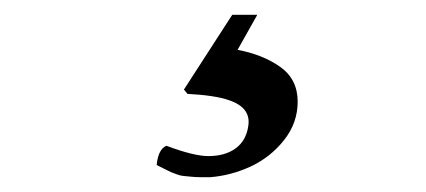

<svg xmlns="http://www.w3.org/2000/svg" viewBox="-20 -27 581 262"><path d="M235.8 101.1 231 95.2 296.9 -6.8H331.1L304.2 41Q338.4 47.4 362.3 64.2Q386.2 81.1 386.2 111.8Q386.2 140.6 367.7 164.1Q349.1 187.5 322.5 200Q295.9 212.4 267.1 214.8H254.9Q247.1 214.8 240.5 214.1Q233.9 213.4 230.2 213.1Q226.6 212.9 220.7 210.7Q214.8 208.5 213.1 207.8Q211.4 207 203.6 203.1Q195.8 199.2 193.8 198.2Q195.8 176.8 207 171.9Q244.6 186 264.2 186Q287.1 186 301.5 175.5Q315.9 165 318.8 145Q322.8 120.1 293 109.9Q273.4 103 235.8 101.1Z"/></svg>

Font: Common Serif
Style: Bold Italic
Weight: 700
Italic angle: -12°
Designer: Philipp H. Poll, Khaled Hosny
Foundry: Stefan Peev, Context Ltd.
Version: Version 1.026